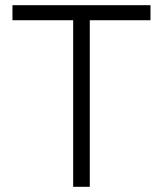

<svg xmlns="http://www.w3.org/2000/svg" viewBox="-20 -720 628 740"><path d="M262 0H326V-642H560V-700H28V-642H262Z"/></svg>

Font: Meta Space Light
Style: Regular
Weight: 300
Designer: Meta Pool / Florian Karsten
Foundry: Meta Pool / Florian Karsten
Version: Version 2.000;Glyphs 3.1.1 (3137)